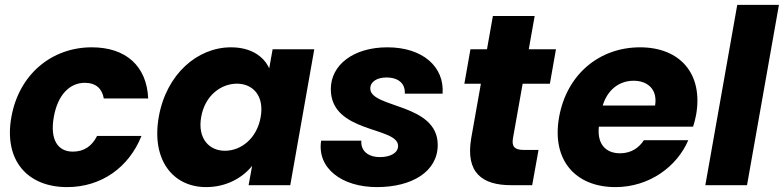

<svg xmlns="http://www.w3.org/2000/svg" viewBox="-20 -760 3217 788"><path d="M26.6 -279.2C-4.9 -102.5 91.8 7.9 255.6 7.9C395.9 7.9 509 -72.9 560.6 -202H378.4C357.5 -160.9 325.8 -137.7 278.9 -137.7C217.6 -137.7 184.4 -186.2 200.7 -279.2C216.9 -371.7 266.7 -420.1 328 -420.1C374.9 -420.1 399.1 -395.1 406 -355.9H588.2C582.4 -488.8 496.9 -565.8 356.6 -565.8C192.8 -565.8 57.7 -455.4 26.6 -279.2Z M631.6 -280.1C600.5 -103.8 689.7 7.9 825.9 7.9C908.9 7.9 975.5 -30.2 1014.8 -79.4L1000.3 0H1171.3L1269.9 -557.9H1098.9L1084.9 -479.5C1063.1 -527.6 1011.4 -565.8 927.9 -565.8C790.8 -565.8 662.7 -456.5 631.6 -280.1ZM1049.8 -279.2C1034.1 -190.3 968.1 -141.2 903.2 -141.2C838.8 -141.2 789.9 -191.2 805.7 -280.1C821.4 -369 887.9 -416.6 952.3 -416.6C1017.2 -416.6 1065.6 -367.6 1049.8 -279.2Z M1526.9 7.9C1670.1 7.9 1776.5 -55.2 1776.5 -165.2C1776.5 -337.3 1499.7 -315.4 1499.7 -396.7C1499.7 -425 1527.6 -442 1566.1 -442C1616.3 -442 1643.8 -416 1641.4 -375.6H1796.4C1804.7 -484.2 1716.6 -565.8 1569.9 -565.8C1430.4 -565.8 1337.7 -493.4 1337.7 -394.3C1337.7 -212.1 1613.8 -241.2 1613.8 -161.2C1613.8 -131.1 1580.2 -115.3 1539.7 -115.3C1490.2 -115.3 1460 -141.2 1462.9 -182.7H1298C1280.4 -69.8 1382.8 7.9 1526.9 7.9Z M1914.2 -194.2C1888.9 -48.9 1961.4 0 2077.4 0H2164.2L2190.2 -144.7H2129.2C2091.2 -144.7 2079.8 -159 2085.2 -192.1L2174.4 -694.3H2002.9ZM2236.8 -416.3 2261.8 -557.9H1910.8L1885.8 -416.3Z M2417.4 -240.2H2824.6C2830 -256.5 2834 -273.5 2837 -288.9C2866.6 -457.9 2770.3 -565.8 2607 -565.8C2440.8 -565.8 2306.1 -455.9 2274.6 -279.2C2243.1 -102.5 2342.1 7.9 2505.9 7.9C2644.6 7.9 2758.4 -75.9 2804.8 -184.6H2622.6C2603.6 -155.3 2572.9 -130.9 2524.5 -130.9C2465.1 -130.9 2425.1 -170.6 2439.9 -254.7L2448 -303.5C2462.7 -384.2 2515.9 -428.6 2580.2 -428.6C2637.8 -428.6 2679.4 -393.6 2668.6 -326.9H2433.4Z M2874.8 0H3045.9L3176.9 -740H3005.8Z"/></svg>

Font: Poppins Devanagari Thin
Style: Italic
Weight: 100
Italic angle: -10°
Designer: Ninad Kale (Devanagari), Jonny Pinhorn (Latin)
Foundry: Indian Type Foundry
Version: 4.005